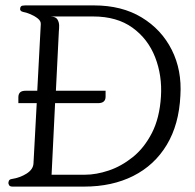

<svg xmlns="http://www.w3.org/2000/svg" viewBox="-20 -694 723 711"><path d="M26 -3Q22 -3 18 -4.5Q14 -6 12 -12Q10 -17 12.5 -23.5Q15 -30 23 -31Q55 -36 79 -51.5Q103 -67 104 -89L116 -312H48V-334Q48 -345 54 -351.5Q60 -358 76 -358H118L131 -604Q132 -616 120 -625.5Q108 -635 92.5 -641.5Q77 -648 65 -650Q52 -653 55 -665Q57 -672 63 -673Q69 -674 73 -674H328Q431 -674 504.5 -629.5Q578 -585 616 -509.5Q654 -434 648 -340Q643 -233 597.5 -157.5Q552 -82 473.5 -42.5Q395 -3 292 -3ZM171 -47H295Q336 -47 382.5 -62.5Q429 -78 471.5 -112Q514 -146 542.5 -201.5Q571 -257 576 -336Q581 -414 554.5 -482Q528 -550 470.5 -591.5Q413 -633 325 -633H168Q187 -632 193 -621.5Q199 -611 199 -599Q199 -587 198 -579L187 -358H371V-336Q371 -312 343 -312H184Z"/></svg>

Font: Diphylleia
Style: Regular
Weight: 400
Designer: Minha Hyung
Foundry: JAMO
Version: Version 1.000; ttfautohint (v1.8.4.7-5d5b);gftools[0.9.28]